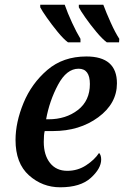

<svg xmlns="http://www.w3.org/2000/svg" viewBox="-20 -786 527 816"><path d="M236 10Q322 10 366 -30Q410 -70 410 -108Q410 -127 401 -136Q382 -107 346 -83.5Q310 -60 266 -60Q219 -60 192.5 -93.5Q166 -127 166 -183Q166 -214 170 -229H205Q318 -229 397.5 -287.5Q477 -346 477 -432Q477 -546 347 -546Q248 -546 181 -488.5Q114 -431 80 -348.5Q46 -266 46 -191Q46 -92 103 -41Q160 10 236 10ZM176 -279Q190 -357 226.5 -425.5Q263 -494 314 -494Q362 -494 362 -429Q362 -358 311 -318.5Q260 -279 186 -279ZM434 -606H486L487 -621Q470 -647 451 -689Q432 -731 419 -766H315V-755Q322 -741 343 -711Q364 -681 389.5 -650.5Q415 -620 434 -606ZM269 -606H322V-621Q306 -647 286.5 -689Q267 -731 255 -766H151V-755Q158 -741 179 -711Q200 -681 225 -650.5Q250 -620 269 -606Z"/></svg>

Font: Noto Serif SemiCondensed Semi
Style: Italic
Weight: 600
Width: 4
Italic angle: -12°
Designer: Monotype Design Team
Foundry: Monotype Imaging Inc.
Version: Version 1.901